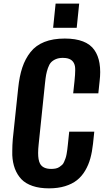

<svg xmlns="http://www.w3.org/2000/svg" viewBox="-20 -1032 576 1062"><path d="M273.9 -878.4 287.6 -1012.2H418L404.3 -878.4ZM251 9.8Q198.7 9.8 160.2 -3.4Q121.6 -16.6 98.6 -40.5Q75.7 -64.5 62.5 -98.6Q49.8 -132.8 47.9 -173.8Q47.4 -185.5 47.9 -197.3Q47.9 -228.5 50.8 -262.7L80.6 -544.4Q87.4 -610.4 103.5 -658.7Q119.6 -707 148.9 -744.1Q178.2 -781.2 225.6 -800Q272.9 -818.8 338.4 -818.8Q398.4 -818.8 439.5 -802.7Q480.5 -786.6 502 -755.4Q523.4 -724.6 530.3 -682.6Q534.2 -660.2 534.2 -633.3Q534.2 -610.4 531.2 -585L523.9 -515.6H384.8L392.1 -583.5Q396 -621.6 396 -644Q396 -657.7 394.5 -666Q386.7 -705.6 343.8 -710.9Q336.4 -711.9 327.6 -711.9Q304.7 -711.9 288.1 -704.6Q271.5 -697.3 261.7 -686.3Q252 -675.3 245.1 -655.5Q238.3 -635.7 235.1 -618.2Q231.9 -600.6 229 -572.3L193.8 -233.4Q190.9 -207 190.9 -186Q190.9 -147.9 200.7 -128.4Q215.8 -97.7 263.2 -97.7Q277.3 -97.7 288.6 -100.1Q299.8 -102.5 308.6 -108.4Q317.4 -114.3 323.7 -120.1Q330.1 -126 334.7 -137Q339.4 -147.9 342.5 -156.5Q345.7 -165 348.4 -179.9Q351.1 -194.8 352.3 -205.1Q353.5 -215.3 355.5 -233.4L362.8 -303.7H501.5L494.6 -237.8Q489.7 -192.4 479.7 -156Q469.7 -119.6 450.9 -87.9Q432.1 -56.2 405.5 -35.2Q378.9 -14.2 339.8 -2.2Q300.8 9.8 251 9.8Z"/></svg>

Font: Oswald
Style: Medium
Weight: 500
Designer: Vernon Adams
Foundry: Vernon Adams
Version: 3.0; ttfautohint (v0.94.23-7a4d-dirty) -l 8 -r 50 -G 150 -x 